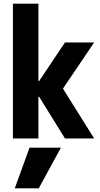

<svg xmlns="http://www.w3.org/2000/svg" viewBox="-20 -750 540 1040"><path d="M190 270H60L140 50H310ZM50 0V-730H188V-311H192L332 -520H490L321 -270L490 0H332L192 -226H188V0Z"/></svg>

Font: M PLUS 1 Code
Style: Bold
Weight: 700
Designer: Coji Morishita
Foundry: UNDERFOREST DESIGN
Version: Version 1.002